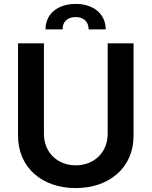

<svg xmlns="http://www.w3.org/2000/svg" viewBox="-20 -949 773 979"><path d="M529 -728V-266C529 -173 461 -106 366 -106C272 -106 204 -173 204 -266V-728H72V-256C72 -97 192 10 366 10C539 10 661 -96 661 -256V-728ZM212 -799H299C299 -838 323 -862 366 -862C407 -862 432 -838 432 -799H519C519 -878 457 -929 366 -929C274 -929 212 -878 212 -799Z"/></svg>

Font: Wafeq Semi Bold
Style: Regular
Weight: 600
Designer: Rasmus Andersson & Azza Alameddine
Foundry: Google & TypeTogether
Version: Version 3.000;January 28, 2025;FontCreator 15.0.0.3014 64-bi